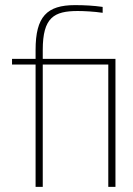

<svg xmlns="http://www.w3.org/2000/svg" viewBox="-20 -730 521 750"><path d="M284 -687C307 -687 348 -685 381 -680V-703C346 -708 310 -710 273 -710C163 -710 119 -665 119 -535V-500H27V-478H119V0H147V-478H403V0H431V-500H147V-535C147 -662 191 -687 284 -687Z"/></svg>

Font: LT Wave Thin
Style: Regular
Weight: 100
Designer: Daniel Lyons
Version: Version 2.5 (Glyphs App)